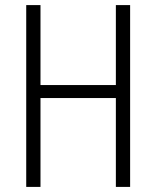

<svg xmlns="http://www.w3.org/2000/svg" viewBox="-20 -734 614 754"><path d="M491 0V-714H435V-400H139V-714H83V0H139V-349H435V0Z"/></svg>

Font: Noto Sans Devanagari Condensed Light
Style: Regular
Weight: 300
Width: 3
Designer: Jelle Bosma - Monotype Design Team
Foundry: Monotype Imaging Inc.
Version: Version 2.004